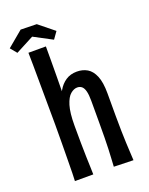

<svg xmlns="http://www.w3.org/2000/svg" viewBox="-173 -901 760 982"><g transform="rotate(-20 207.0 -410.5)"><path d="M61 0Q62 -12 62.5 -41.5Q63 -71 63.5 -113Q64 -155 64.5 -204.5Q65 -254 65 -307Q65 -349 64.5 -390.5Q64 -432 64 -472.5Q64 -513 63.5 -552Q63 -591 63 -628Q63 -665 62 -698H157Q157 -668 157 -628Q157 -588 156.5 -542.5Q156 -497 155.5 -449Q155 -401 155 -354.5Q155 -308 156 -267Q156 -217 156.5 -174Q157 -131 158 -96.5Q159 -62 160 -37Q161 -12 161 0ZM379 2 273 -1Q274 -23 275.5 -46Q277 -69 278 -96.5Q279 -124 279.5 -158Q280 -192 280 -237Q280 -253 280 -271Q280 -289 280 -310.5Q280 -332 280 -358Q280 -390 275 -409.5Q270 -429 260 -437.5Q250 -446 235 -446Q217 -446 198.5 -430.5Q180 -415 168 -376Q156 -337 156 -267L116 -234Q116 -275 119.5 -315.5Q123 -356 132.5 -393.5Q142 -431 158.5 -460Q175 -489 200.5 -506Q226 -523 261 -523Q293 -523 317.5 -508.5Q342 -494 356.5 -459.5Q371 -425 371 -365Q371 -329 371 -309.5Q371 -290 371 -276.5Q371 -263 371 -243Q371 -194 372 -158Q373 -122 374 -95Q375 -68 376.5 -45Q378 -22 379 2ZM208 -716 108 -769 9 -717 -20 -752 65 -823 152 -821 235 -754Z"/></g></svg>

Font: Truculenta SemiBold
Style: Regular
Weight: 600
Version: Version 1.002